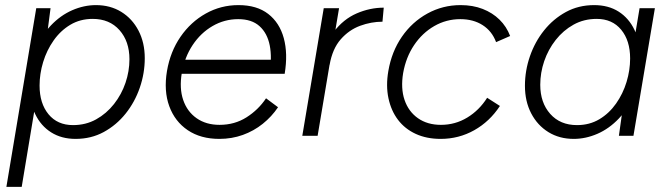

<svg xmlns="http://www.w3.org/2000/svg" viewBox="-20 -532 2618 752"><path d="M5 200 122 -500H178L166 -408L65 200ZM356 -512Q412 -512 455 -485.5Q498 -459 522.5 -412Q547 -365 547 -304Q547 -245 527.5 -188.5Q508 -132 472 -87Q436 -42 386.5 -15Q337 12 276 12Q221 12 180.5 -13.5Q140 -39 118 -85Q96 -131 96 -192Q96 -272 118.5 -332Q141 -392 179 -432Q217 -472 263 -492Q309 -512 356 -512ZM343 -458Q294 -458 255.5 -435Q217 -412 190 -373.5Q163 -335 149 -289Q135 -243 135 -197Q135 -127 170 -84.5Q205 -42 266 -42Q316 -42 356.5 -64.5Q397 -87 426.5 -124.5Q456 -162 471.5 -207.5Q487 -253 487 -300Q487 -370 448 -414Q409 -458 343 -458Z M839 12Q766 12 715.5 -22Q665 -56 643 -116Q621 -176 634 -254Q647 -330 687 -388Q727 -446 786 -479Q845 -512 914 -512Q986 -512 1030.5 -477.5Q1075 -443 1091.5 -382.5Q1108 -322 1095 -243H1035Q1046 -306 1036.5 -354Q1027 -402 996.5 -429.5Q966 -457 913 -457Q859 -457 812.5 -430Q766 -403 734.5 -355.5Q703 -308 692 -246Q682 -186 697.5 -140.5Q713 -95 750 -69Q787 -43 840 -43Q899 -43 945.5 -72.5Q992 -102 1022 -147L1069 -112Q1044 -75 1009 -47Q974 -19 931 -3.5Q888 12 839 12ZM673 -243 682 -298H1061L1052 -243Z M1164 0 1248 -500H1308L1224 0ZM1235 -276Q1249 -357 1287 -407Q1325 -457 1377 -479.5Q1429 -502 1483 -502L1478 -447Q1434 -447 1390.5 -431Q1347 -415 1314.5 -378Q1282 -341 1271 -278Z M1706 12Q1651 12 1608.5 -7.5Q1566 -27 1539 -62.5Q1512 -98 1501.5 -147Q1491 -196 1501 -254Q1514 -330 1554 -388Q1594 -446 1654 -479Q1714 -512 1784 -512Q1832 -512 1870.5 -497Q1909 -482 1936.5 -455Q1964 -428 1978 -391L1923 -367Q1907 -410 1870.5 -433.5Q1834 -457 1783 -457Q1728 -457 1681 -430Q1634 -403 1602 -355.5Q1570 -308 1559 -246Q1549 -186 1564.5 -140.5Q1580 -95 1617 -69Q1654 -43 1707 -43Q1763 -43 1810 -71.5Q1857 -100 1888 -149L1938 -117Q1898 -56 1837.5 -22Q1777 12 1706 12Z M2404 0 2417 -93 2485 -500H2545L2461 0ZM2227 12Q2171 12 2128 -14.5Q2085 -41 2060.5 -88Q2036 -135 2036 -196Q2036 -255 2055.5 -311.5Q2075 -368 2111 -413Q2147 -458 2196.5 -485Q2246 -512 2307 -512Q2363 -512 2403 -486.5Q2443 -461 2465 -415Q2487 -369 2487 -308Q2487 -228 2464.5 -168Q2442 -108 2404 -68Q2366 -28 2320 -8Q2274 12 2227 12ZM2240 -42Q2289 -42 2327.5 -65Q2366 -88 2393 -126.5Q2420 -165 2434 -211Q2448 -257 2448 -303Q2448 -373 2413 -415.5Q2378 -458 2317 -458Q2267 -458 2226.5 -435.5Q2186 -413 2156.5 -375.5Q2127 -338 2111.5 -292.5Q2096 -247 2096 -200Q2096 -130 2135 -86Q2174 -42 2240 -42Z"/></svg>

Font: Figtree Light Light
Style: Italic
Weight: 300
Italic angle: -9.5°
Version: Version 2.000